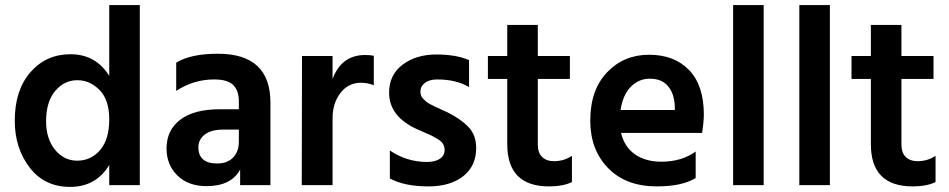

<svg xmlns="http://www.w3.org/2000/svg" viewBox="-20 -727 3728 754"><path d="M161 -251Q161 -182 196 -139Q231 -96 283 -96Q337 -96 373 -137.5Q409 -179 409 -258Q409 -335 371 -373.5Q333 -412 284 -412Q232 -412 196.5 -369.5Q161 -327 161 -251ZM529 0H409V-79Q357 7 255 7Q155 7 96.5 -69Q38 -145 38 -253Q38 -373 99.5 -443.5Q161 -514 257 -514Q356 -514 409 -429V-707H529Z M833 -85Q873 -85 895.5 -108.5Q918 -132 918 -170V-218H856Q809 -218 784 -198.5Q759 -179 759 -149Q759 -85 833 -85ZM923 -61Q888 4 791 4Q719 4 676.5 -38Q634 -80 634 -144Q634 -216 688 -257Q742 -298 844 -298H918V-329Q918 -371 896 -393Q874 -415 821 -415Q740 -415 672 -370V-481Q729 -516 836 -516Q1042 -516 1042 -324V0H923Z M1286 0H1165L1166 -507H1286V-417Q1321 -511 1414 -511Q1435 -511 1448 -508V-392Q1425 -402 1397 -402Q1348 -402 1317 -362Q1286 -322 1286 -262Z M1850 -146Q1850 -75 1799 -35Q1748 5 1663 5Q1569 5 1511 -26V-136Q1578 -91 1656 -91Q1689 -91 1707.5 -103.5Q1726 -116 1726 -138Q1726 -151 1720 -161.5Q1714 -172 1697 -182Q1680 -192 1670.5 -196.5Q1661 -201 1633 -213Q1630 -214 1628.5 -215Q1627 -216 1624 -217Q1621 -218 1619 -219Q1508 -269 1508 -363Q1508 -433 1561 -473Q1614 -513 1694 -513Q1771 -513 1822 -491V-385Q1772 -415 1697 -415Q1666 -415 1648.5 -401.5Q1631 -388 1631 -367Q1631 -359 1633.5 -352Q1636 -345 1642.5 -338.5Q1649 -332 1655 -327Q1661 -322 1672 -316.5Q1683 -311 1691 -307Q1699 -303 1713 -297Q1727 -291 1735 -287Q1788 -261 1819 -229Q1850 -197 1850 -146Z M2226 -12Q2191 5 2136 5Q1972 5 1972 -161V-417H1896V-507H1972V-629H2092V-507H2218V-417H2092V-159Q2092 -127 2109 -110.5Q2126 -94 2156 -94Q2194 -94 2226 -115Z M2712 -28Q2659 5 2559 5Q2438 5 2368 -67Q2298 -139 2298 -253Q2298 -374 2364 -443Q2430 -512 2529 -512Q2628 -512 2686 -452Q2744 -392 2744 -277Q2744 -249 2737 -205H2419Q2432 -150 2473.5 -121Q2515 -92 2577 -92Q2657 -92 2712 -132ZM2532 -418Q2489 -418 2457.5 -386.5Q2426 -355 2417 -295H2630V-310Q2628 -359 2603.5 -388.5Q2579 -418 2532 -418Z M2979 0H2859V-707H2979Z M3239 0H3119V-707H3239Z M3654 -12Q3619 5 3564 5Q3400 5 3400 -161V-417H3324V-507H3400V-629H3520V-507H3646V-417H3520V-159Q3520 -127 3537 -110.5Q3554 -94 3584 -94Q3622 -94 3654 -115Z"/></svg>

Font: Hind Madurai SemiBold
Style: Regular
Weight: 600
Designer: Jyotish Sonowal
Foundry: Indian Type Foundry
Version: Version 1.001;PS 1.0;hotconv 1.0.86;makeotf.lib2.5.63406; tt